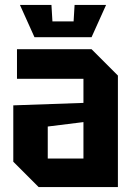

<svg xmlns="http://www.w3.org/2000/svg" viewBox="-20 -760 543 780"><path d="M34 -103V-332L319 -342V-440H49V-560H352L459 -453V0H137ZM174 -246V-116H319V-264ZM283 -740H411L352 -609H120L61 -740H189L193 -673H279Z"/></svg>

Font: Tektur SemiCondensed SemiBold
Style: Regular
Weight: 600
Width: 4
Designer: Adam Jagosz
Foundry: Adam Jagosz
Version: Version 1.005;gftools[0.9.30]